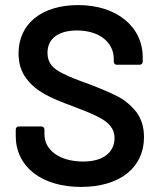

<svg xmlns="http://www.w3.org/2000/svg" viewBox="-20 -728 631 756"><path d="M299 8C452 8 547 -68 547 -188C547 -227 537 -260 517 -287C496 -313 472 -333 444 -348C415 -363 377 -379 330 -397C285 -413 252 -426 231 -437C188 -457 167 -480 167 -520C167 -576 210 -608 283 -608C374 -608 428 -559 428 -496V-485C428 -478 433 -473 440 -473H530C537 -473 542 -478 542 -485V-502C542 -624 438 -708 288 -708C145 -708 53 -635 53 -518C53 -479 63 -446 83 -420C122 -367 176 -343 271 -308C313 -292 345 -279 366 -268C408 -247 431 -222 431 -185C431 -130 389 -92 308 -92C213 -92 155 -138 155 -199V-218C155 -225 150 -230 143 -230H54C47 -230 42 -225 42 -218V-193C42 -72 143 8 299 8Z"/></svg>

Font: Barlow SemiBold Numbers
Style: Regular
Weight: 600
Designer: Jeremy Tribby
Foundry: Tribby Type
Version: Version 1.408